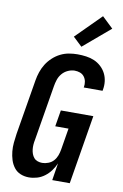

<svg xmlns="http://www.w3.org/2000/svg" viewBox="-106 -1045 711 1112"><g transform="rotate(10 250.0 -489.0)"><path d="M145 8Q119 8 96 -1.5Q73 -11 58 -30.5Q43 -50 35.5 -74Q28 -98 25.5 -123.5Q23 -149 25.5 -175Q28 -201 32 -228L86 -552Q90 -577 98.5 -602Q107 -627 121 -649.5Q135 -672 155.5 -691Q176 -710 200 -722Q224 -734 249.5 -738.5Q275 -743 300 -743Q326 -743 351.5 -739.5Q377 -736 399 -726.5Q421 -717 439 -700.5Q457 -684 468 -662.5Q479 -641 482 -616Q485 -591 480 -565L479 -560H368L369 -562Q372 -579 369 -595Q366 -611 356.5 -623.5Q347 -636 332 -641.5Q317 -647 300 -647Q281 -647 261 -638Q241 -629 227 -612.5Q213 -596 206.5 -576Q200 -556 197 -537L143 -212Q140 -198 139 -183.5Q138 -169 139.5 -155.5Q141 -142 145.5 -129.5Q150 -117 158.5 -107Q167 -97 180 -92.5Q193 -88 207 -88Q224 -88 242.5 -95Q261 -102 273.5 -116Q286 -130 292.5 -147.5Q299 -165 302 -183L323 -310H245L261 -406H452L385 0H282L298 -101Q288 -78 273 -57.5Q258 -37 237.5 -21.5Q217 -6 193 1Q169 8 145 8ZM314 -790 261 -840 407 -986 472 -924Z"/></g></svg>

Font: Iosevka Curly
Style: Bold Italic
Weight: 700
Italic angle: -9°
Monospace: yes
Designer: Belleve Invis
Foundry: Belleve Invis
Version: Version 22.1.2; ttfautohint (v1.8.4)